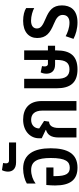

<svg xmlns="http://www.w3.org/2000/svg" viewBox="570 -1392 832 2013"><g transform="rotate(-90 986.5 -385.0)"><path d="M236 11C381 11 439 -92 439 -270C439 -446 377 -559 226 -559C164 -559 102 -541 69 -520V-428C107 -457 159 -475 210 -475C304 -475 337 -409 337 -269C337 -110 298 -70 234 -70C176 -70 147 -105 147 -222V-241H238V-316H54C51 -285 49 -250 49 -224C49 -63 110 11 236 11Z M292 -633H500V-707H311C289 -707 281 -720 281 -738C281 -749 283 -762 285 -769L210 -781C200 -765 194 -738 194 -718C194 -674 219 -633 292 -633Z M552 0H652V-187C652 -254 678 -286 718 -287L726 -339L647 -390C647 -438 680 -475 737 -475C795 -475 834 -440 834 -356V0H934V-365C934 -500 852 -559 739 -559C615 -559 544 -480 544 -395V-364L632 -322L631 -319C583 -304 552 -270 552 -186Z M1266 11C1409 11 1465 -67 1465 -207V-224H1514V-299H1465V-548H1365V-299H1323C1305 -299 1297 -315 1297 -333C1297 -343 1299 -355 1301 -361L1235 -375C1226 -361 1221 -336 1221 -315C1221 -270 1243 -224 1317 -224H1365V-205C1365 -115 1336 -73 1267 -73C1196 -73 1167 -116 1167 -205V-548H1068V-207C1068 -67 1124 11 1266 11Z M1758 11C1893 11 1937 -66 1937 -152C1937 -249 1883 -287 1801 -322C1726 -354 1695 -373 1695 -415C1695 -449 1719 -476 1777 -476C1826 -476 1880 -459 1909 -443V-527C1882 -546 1832 -559 1775 -559C1659 -559 1595 -499 1595 -412C1595 -316 1649 -276 1743 -237C1806 -211 1837 -187 1837 -144C1837 -97 1806 -73 1756 -73C1700 -73 1647 -95 1614 -113L1586 -31C1631 -7 1694 11 1758 11Z"/></g></svg>

Font: Noto Sans Thai Cond Med
Style: Regular
Weight: 500
Width: 3
Designer: Monotype Design Team
Foundry: Monotype Imaging Inc.
Version: Version 2.002